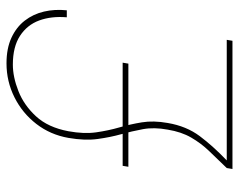

<svg xmlns="http://www.w3.org/2000/svg" viewBox="-94 -658 752 605"><g transform="rotate(-90 282.5 -356.0)"><path d="M52 0 55 -18Q84 -48 108.5 -73.5Q133 -99 151 -130Q169 -161 176 -204Q184 -247 177.5 -282Q171 -317 161.5 -351Q152 -385 146.5 -425Q141 -465 150 -517Q160 -574 194 -618Q228 -662 278 -687Q328 -712 385 -712Q432 -712 465.5 -696.5Q499 -681 519.5 -654.5Q540 -628 548 -594Q556 -560 552 -522H530Q534 -571 520 -609Q506 -647 471.5 -669.5Q437 -692 381 -692Q342 -692 297.5 -674.5Q253 -657 218 -619Q183 -581 171 -517Q162 -468 167.5 -429.5Q173 -391 183 -356.5Q193 -322 199 -285.5Q205 -249 197 -204Q187 -145 155.5 -103Q124 -61 79 -18H459L456 0ZM59 -328 62 -346H387L384 -328Z"/></g></svg>

Font: DM Sans 9pt Thin
Style: Italic
Weight: 250
Italic angle: -10°
Version: Version 4.004;gftools[0.9.30]